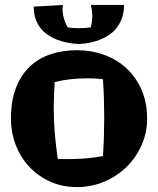

<svg xmlns="http://www.w3.org/2000/svg" viewBox="-20 -741 647 787"><path d="M401.9 -101.1Q404.8 -142.6 406 -181.6Q407.2 -220.7 407.2 -258.8Q407.2 -298.3 406 -336.7Q404.8 -375 401.9 -416Q385.3 -418.5 368.9 -419.2Q352.5 -419.9 335.9 -419.9Q267.6 -419.9 204.1 -404.8Q202.6 -378.4 201.4 -352.5Q200.2 -326.7 200.2 -300.8Q200.2 -249 204.3 -197.5Q208.5 -146 216.8 -89.8Q228 -88.9 239.5 -88.9Q251 -88.9 263.2 -88.9Q296.9 -88.9 331.8 -91.8Q366.7 -94.7 401.9 -101.1ZM583 -254.9Q583 -196.8 560.3 -145.8Q537.6 -94.7 498.5 -56.6Q459.5 -18.6 407 3.7Q354.5 25.9 294.9 25.9Q235.8 25.9 186.3 3.7Q136.7 -18.6 100.8 -56.6Q64.9 -94.7 44.9 -145.8Q24.9 -196.8 24.9 -254.9Q24.9 -326.7 44.9 -379.4Q64.9 -432.1 100.8 -466.8Q136.7 -501.5 186.3 -518.3Q235.8 -535.2 294.9 -535.2Q354.5 -535.2 407 -516.1Q459.5 -497.1 498.5 -460.9Q537.6 -424.8 560.3 -372.8Q583 -320.8 583 -254.9ZM488.3 -720.7Q488.3 -690.4 480.2 -667.7Q472.2 -645 459.2 -628.2Q446.3 -611.3 429.7 -599.6Q413.1 -587.9 395.5 -580.6Q354.5 -563 303.2 -560.5Q251.5 -563 210.4 -579.6Q192.9 -586.9 176.3 -597.9Q159.7 -608.9 146.7 -625Q133.8 -641.1 126 -663.1Q118.2 -685.1 118.2 -713.9L238.3 -720.7Q238.3 -716.8 237.3 -713.6Q236.3 -710.4 236.3 -706.5Q236.3 -666 257.3 -628.9Q267.6 -627 279.3 -626.2Q291 -625.5 303.2 -625.5Q314.5 -625.5 326.9 -626.2Q339.4 -627 352.1 -628.9Q355 -640.6 356.7 -652.6Q358.4 -664.6 358.4 -675.8Q358.4 -688 356.7 -699Q355 -710 352.1 -720.7Z"/></svg>

Font: Galindo
Style: Regular
Weight: 400
Version: Version 1.000